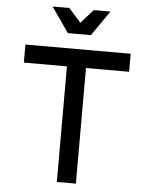

<svg xmlns="http://www.w3.org/2000/svg" viewBox="-66 -1092 881 1145"><g transform="rotate(5 375.0 -520.0)"><path d="M318 0V-692H60V-800H690V-692H432V0ZM548 -1040 444 -890H306L202 -1040H302L408 -921H342L448 -1040Z"/></g></svg>

Font: Martian Mono SemiExpanded
Style: Regular
Weight: 400
Width: 6
Monospace: yes
Designer: Roman Shamin
Foundry: Evil Martians
Version: Version 1.000